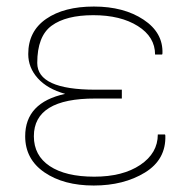

<svg xmlns="http://www.w3.org/2000/svg" viewBox="-20 -556 588 584"><path d="M270 -256.3Q83 -256.8 83 -141.6Q83 -83 131.3 -50.8Q179.7 -18.6 266.6 -18.6Q353.5 -18.6 406.7 -54.4Q460 -90.3 460 -147H481.9L482.9 -144Q485.4 -70.8 420.9 -31.2Q356.4 8.3 265.1 8.3Q173.8 8.3 115.2 -31.7Q56.6 -71.8 56.6 -141.6Q56.6 -244.1 178.2 -270.5Q124 -285.6 95 -317.9Q65.9 -350.1 65.9 -391.6Q65.9 -460.9 120.4 -498.5Q174.8 -536.1 265.6 -536.1Q356.4 -536.1 416.5 -496.3Q476.6 -456.5 474.1 -393.1L473.1 -390.1H451.7Q451.7 -443.8 399.2 -476.8Q346.7 -509.8 263.7 -509.8Q180.7 -509.8 137 -477.8Q93.3 -445.8 93.3 -364.5Q93.3 -283.2 270 -283.2H350.6V-256.3Z"/></svg>

Font: Roboto-Thin
Style: Regular
Weight: 250
Designer: Google
Version: Version 1.100141; 2013; ttfautohint (v0.94.14-c901) -l 8 -r 